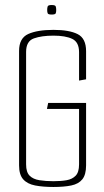

<svg xmlns="http://www.w3.org/2000/svg" viewBox="-20 -743 415 765"><path d="M193 2Q151 2 120 -4Q89 -10 72.5 -28.5Q56 -47 56 -84V-540Q56 -591 92.5 -607.5Q129 -624 193 -624Q256 -624 289.5 -607Q323 -590 323 -539V-427L295 -422V-535Q295 -575 268 -588Q241 -601 193 -601Q146 -601 115 -590Q84 -579 84 -536V-88Q84 -57 98 -43Q112 -29 137 -25Q162 -21 193 -21Q223 -21 245.5 -25Q268 -29 281.5 -43Q295 -57 295 -88V-309H167L172 -333H323V-84Q323 -47 308 -28.5Q293 -10 264 -4Q235 2 193 2ZM186 -685Q172 -685 170 -690Q168 -695 168 -703Q168 -712 170 -717.5Q172 -723 186 -723Q200 -723 202 -717.5Q204 -712 204 -703Q204 -695 202 -690Q200 -685 186 -685Z"/></svg>

Font: Smooch Sans Thin ExtraLight
Style: Regular
Weight: 250
Version: Version 1.010